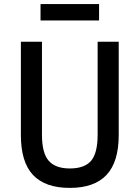

<svg xmlns="http://www.w3.org/2000/svg" viewBox="-20 -909 683 938"><path d="M321 9Q201 9 141.5 -54Q82 -117 82 -249V-705H185V-251Q185 -161 218 -123.5Q251 -86 321 -86Q393 -86 425 -123.5Q457 -161 457 -251V-705H560V-249Q560 -118 500.5 -54.5Q441 9 321 9ZM178 -809V-889H464V-809Z"/></svg>

Font: Nunito Sans 7pt Condensed SemiBold
Style: Regular
Weight: 600
Width: 3
Designer: Vernon Adams
Foundry: Vernon Adams
Version: Version 3.101;gftools[0.9.27]